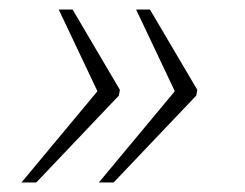

<svg xmlns="http://www.w3.org/2000/svg" viewBox="-20 -471 514 402"><path d="M187 -89 346 -280 265 -451H294L393 -283L391 -271L218 -89ZM25 -89 184 -280 103 -451H132L231 -283L229 -271L56 -89Z"/></svg>

Font: Noto Serif ExtraLight
Style: Italic
Weight: 200
Italic angle: -12°
Designer: Monotype Design Team
Foundry: Monotype Imaging Inc.
Version: Version 2.014; ttfautohint (v1.8.4.7-5d5b)